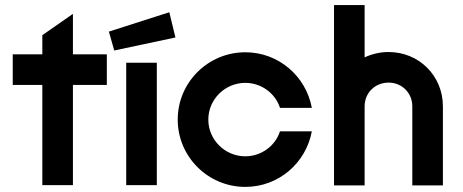

<svg xmlns="http://www.w3.org/2000/svg" viewBox="-20 -726 1814 753"><path d="M146 0H266V-393H399V-513H266V-670L265 -671L146 -588V-513H30V-393H146Z M475 -480V0H595V-480ZM428 -528 668 -579 644 -678 407 -602Z M942 7C1073 7 1180 -87 1203 -211H1078C1060 -154 1005 -113 942 -113C862 -113 797 -178 797 -257C797 -336 862 -401 942 -401C1005 -401 1060 -360 1078 -303H1203C1180 -427 1073 -521 942 -521C796 -521 677 -403 677 -257C677 -111 796 7 942 7Z M1290 -706V1H1410V-309C1410 -362 1451 -402 1504 -402C1557 -402 1597 -361 1597 -309V1H1717V-309C1717 -429 1623 -522 1504 -522C1470 -522 1438 -514 1410 -501V-706Z"/></svg>

Font: Lineal
Style: Bold
Weight: 700
Designer: Created by Frank Adebiaye with contributions from Anton Moglia & Ariel Martín Pérez
Created by Frank ADEBIAYE with FontF
Foundry: Velvetyne Type Foundry
Version: Version 2.000;Glyphs 3.2 (3227)